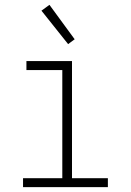

<svg xmlns="http://www.w3.org/2000/svg" viewBox="-20 -772 540 792"><path d="M425 0H75V-37H237V-483H89V-520H277V-37H425ZM261 -590 151 -728 184 -752 288 -610Z"/></svg>

Font: Iosevka Term Curly Extralight
Style: Regular
Weight: 200
Designer: Belleve Invis
Foundry: Belleve Invis
Version: Version 32.3.0